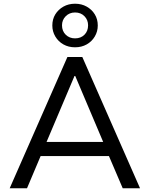

<svg xmlns="http://www.w3.org/2000/svg" viewBox="-20 -1011 804 1031"><path d="M32 0 342 -705H422L732 0H639L553 -201L597 -173H167L210 -201L125 0ZM380 -603 222 -230 197 -249H567L542 -230L384 -603ZM383 -757Q348 -757 320.5 -772.5Q293 -788 277 -815Q261 -842 261 -874Q261 -908 277 -934Q293 -960 320.5 -975.5Q348 -991 383 -991Q418 -991 445.5 -975.5Q473 -960 489 -934Q505 -908 505 -874Q505 -842 489 -815Q473 -788 445.5 -772.5Q418 -757 383 -757ZM383 -805Q414 -805 433.5 -824.5Q453 -844 453 -875Q453 -904 433.5 -924Q414 -944 383 -944Q353 -944 333 -924Q313 -904 313 -875Q313 -844 333 -824.5Q353 -805 383 -805Z"/></svg>

Font: Nunito Sans 8pt
Style: Regular
Weight: 400
Version: Version 3.101;gftools[0.9.27]